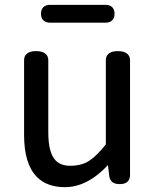

<svg xmlns="http://www.w3.org/2000/svg" viewBox="-20 -731 646 798"><path d="M428.7 -44.9Q342.8 46.9 250 46.9Q175.8 46.9 133.8 4.9Q80.1 -48.8 80.1 -169.9V-480.5Q80.1 -497.1 89.8 -505.9Q101.6 -518.6 129.9 -518.6Q158.2 -518.6 170.9 -505.9Q180.7 -496.1 180.7 -480.5V-180.7Q180.7 -94.7 211.9 -63.5Q233.4 -42 271.5 -42Q318.4 -42 349.6 -62Q380.9 -82 419.9 -130.9V-480.5Q419.9 -497.1 429.7 -505.9Q441.4 -518.6 469.7 -518.6Q498 -518.6 510.7 -505.9Q520.5 -496.1 520.5 -480.5V-3.9Q520.5 13.7 510.3 23.9Q500 34.2 477.5 34.2Q455.1 34.2 444.8 23.9Q434.6 13.7 433.6 -3.9ZM188.5 -636.7Q169.9 -636.7 160.2 -646.5Q150.4 -656.2 150.4 -673.8Q150.4 -691.4 160.2 -701.2Q169.9 -710.9 188.5 -710.9H418Q436.5 -710.9 446.3 -701.2Q456.1 -691.4 456.1 -673.8Q456.1 -656.2 446.3 -646.5Q436.5 -636.7 418 -636.7Z"/></svg>

Font: TaiwanPearl
Style: Regular
Weight: 400
Version: Version 2.102